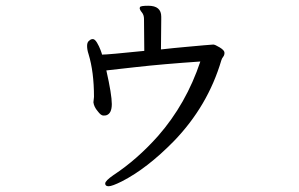

<svg xmlns="http://www.w3.org/2000/svg" viewBox="-20 -593 1040 668"><path d="M335 -403Q356 -403 482 -416L481 -527Q481 -541 473.5 -550Q466 -559 466 -565L467 -568Q468 -573 496 -573Q541 -573 541 -535V-524L540 -421Q584 -426 624 -429.5Q664 -433 690 -435.5Q716 -438 722 -438Q728 -438 744.5 -428Q761 -418 761 -409.5Q761 -401 756.5 -395.5Q752 -390 750 -383Q703 -224 585 -102Q492 -7 404 38Q370 55 358 55Q346 55 346 45.5Q346 36 375 16Q457 -38 530 -120Q628 -232 677 -379Q545 -370 452.5 -359.5Q360 -349 350 -348Q369 -264 369 -231Q369 -198 350 -192Q348 -191 339.5 -191Q331 -191 320 -206Q307 -221 305 -237L307 -256Q307 -343 288 -405Q283 -420 283 -433.5Q283 -447 291 -452Q296 -457 303 -457Q310 -457 317.5 -444.5Q325 -432 330 -418.5Q335 -405 335 -403Z"/></svg>

Font: ToneOZ-Pinyin-WenKai-Regular
Style: Regular
Weight: 400
Designer: Fontworks Inc.
Foundry: ToneOZ
Version: Version 0.240331